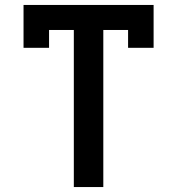

<svg xmlns="http://www.w3.org/2000/svg" viewBox="-20 -755 715 775"><path d="M278 0V-634H178V-562H75V-735H600V-562H497V-634H397V0Z"/></svg>

Font: Iosevka Book
Style: Bold
Weight: 700
Designer: Belleve Invis
Foundry: Belleve Invis
Version: Version 28.0.7; ttfautohint (v1.8.3)